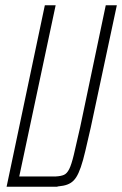

<svg xmlns="http://www.w3.org/2000/svg" viewBox="-20 -708 463 728"><path d="M5 0 150 -688H191L53 -39H207L198 0ZM183 0 192 -39Q211 -40 222.5 -45Q234 -50 242.5 -67Q251 -84 260 -121.5Q269 -159 284 -226L381 -688H423L324 -224Q312 -172 303.5 -135.5Q295 -99 286.5 -74.5Q278 -50 269 -36Q260 -22 248 -14.5Q236 -7 220 -4Q204 -1 183 0Z"/></svg>

Font: Saira UltraCondensed ExtraLight
Style: Italic
Weight: 250
Width: 1
Italic angle: -12°
Designer: Hector Gatti with collaboration of the Omnibus-Type team
Foundry: Omnibus-Type
Version: Version 1.101